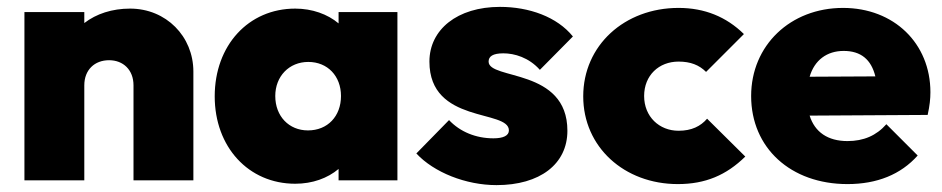

<svg xmlns="http://www.w3.org/2000/svg" viewBox="-20 -524 2739 558"><path d="M368 -276V0H542V-316C542 -418 463 -499 358 -499C306 -499 260 -484 225 -457V-489H51V0H225V-276C225 -321 255 -349 297 -349C338 -349 368 -321 368 -276Z M838 10C888 10 932 -6 964 -33V0H1135V-489H964V-456C932 -483 887 -499 838 -499C702 -499 604 -392 604 -244C604 -97 702 10 838 10ZM780 -245C780 -302 820 -344 876 -344C932 -344 971 -303 971 -245C971 -186 932 -145 875 -145C820 -145 780 -186 780 -245Z M1423 14C1549 14 1629 -47 1629 -144C1629 -327 1400 -291 1400 -345C1400 -360 1412 -369 1443 -369C1475 -369 1517 -357 1549 -321L1645 -418C1599 -475 1518 -504 1433 -504C1309 -504 1228 -438 1228 -345C1228 -163 1459 -207 1459 -145C1459 -130 1443 -122 1414 -122C1363 -122 1317 -141 1285 -175L1190 -78C1241 -23 1334 14 1423 14Z M1950 11C2030 11 2091 -15 2146 -69L2035 -179C2016 -157 1990 -144 1952 -144C1896 -144 1852 -185 1852 -245C1852 -305 1895 -345 1952 -345C1987 -345 2012 -335 2032 -315L2142 -425C2091 -475 2028 -501 1952 -501C1795 -501 1675 -392 1675 -244C1675 -97 1794 11 1950 11Z M2443 11C2529 11 2598 -17 2647 -72L2556 -163C2527 -130 2490 -114 2443 -114C2386 -114 2348 -140 2333 -188L2676 -190C2682 -217 2684 -237 2684 -256C2684 -398 2578 -501 2430 -501C2277 -501 2163 -392 2163 -245C2163 -94 2278 11 2443 11ZM2333 -301C2347 -349 2383 -376 2432 -376C2482 -376 2512 -351 2524 -302Z"/></svg>

Font: MV Cash ExtraBold
Style: Regular
Weight: 800
Designer: Rodrigo Fuenzalida
Foundry: fragTYPE
Version: Version 1.100;Glyphs 3.1.2 (3151)